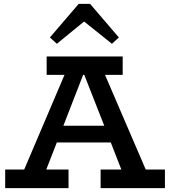

<svg xmlns="http://www.w3.org/2000/svg" viewBox="-20 -980 885 1000"><path d="M7 0V-97H106L316 -590H223V-686H619V-590H527L739 -97H839V0H504V-97H612L557 -238H276L221 -97H337V0ZM419 -590H413L310 -325H523ZM276 -752 240 -785 390 -960H449L599 -785L563 -752L418 -868Z"/></svg>

Font: BioRhyme ExtraBold SemiBold
Style: Regular
Weight: 600
Version: Version 1.600;gftools[0.9.33]